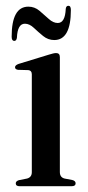

<svg xmlns="http://www.w3.org/2000/svg" viewBox="-20 -644 305 664"><path d="M187 -446.5V-49Q187 -30.5 203.5 -26.5L230 -21.5Q241.5 -18.5 241.5 -10Q241.5 0 227.5 0H48Q34.5 0 34.5 -10Q34.5 -17.5 45.5 -21L73.5 -26.5Q90 -31 90 -48.5V-387Q90 -400 78.5 -401.5L42.5 -402.5Q32 -404 32 -411.5Q32 -418.5 44.5 -423L149 -455Q166 -460.5 174 -460.5Q187 -460.5 187 -446.5ZM167.7 -505.5Q146.3 -505.5 129.1 -519.5Q112 -533.5 96.9 -547.8Q81.8 -562 66.1 -562Q40.5 -562 38.5 -513.5Q36.8 -502.5 29.4 -502.5Q20.3 -502.5 20.3 -517Q20.3 -621 78.1 -621Q99.6 -621 116.5 -606.8Q133.5 -592.5 148.7 -578.5Q164 -564.5 179.7 -564.5Q205.3 -564.5 207.4 -613.5Q208.6 -624 216.5 -624Q225.1 -624 225.1 -609.5Q225.1 -505.5 167.7 -505.5Z"/></svg>

Font: Fraunces 72pt
Style: Regular
Weight: 400
Version: Version 1.000;[0bf87f6ff]